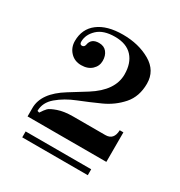

<svg xmlns="http://www.w3.org/2000/svg" viewBox="-112 -737 555 591"><g transform="rotate(30 165.0 -441.5)"><path d="M48 -321 55 -319Q64 -333 70.5 -339.5Q77 -346 98.5 -353.5Q120 -361 152 -361H266Q296 -361 297 -396H310V-291H30V-321Q30 -374 98 -416Q127 -434 156 -452Q224 -495 224 -552Q224 -592 203 -615Q182 -638 141 -638Q100 -638 79 -618Q58 -598 58 -573Q58 -563 66 -563Q74 -563 76 -572Q80 -597 108 -597Q126 -597 135.5 -585Q145 -573 145 -554.5Q145 -536 131 -523Q117 -510 93.5 -510Q70 -510 55 -526Q40 -542 40 -565Q40 -608 71.5 -632Q103 -656 159 -656Q215 -656 256.5 -632Q298 -608 298 -562Q298 -516 272 -486.5Q246 -457 209.5 -440.5Q173 -424 136.5 -409.5Q100 -395 74 -373Q48 -351 48 -321ZM48 -227V-248H281V-227Z"/></g></svg>

Font: Elsie Swash Caps
Style: Regular
Weight: 400
Designer: Alejandro Inler
Foundry: Alejandro Inler
Version: 1.003